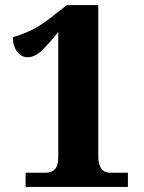

<svg xmlns="http://www.w3.org/2000/svg" viewBox="-20 -738 567 758"><path d="M81 0V-56H160Q183 -56 196.5 -69.5Q210 -83 210 -119V-612Q174 -566 145.5 -539Q117 -512 89 -512Q65 -512 48 -533.5Q31 -555 31 -591Q59 -599 95.5 -615Q132 -631 179 -667L244 -718H368V-119Q368 -91 379 -73.5Q390 -56 418 -56H485V0Z"/></svg>

Font: Noto Serif Thai SemiCondensed ExtraBold
Style: Regular
Weight: 800
Width: 4
Designer: Monotype Design Team
Foundry: Monotype Imaging Inc.
Version: Version 2.002; ttfautohint (v1.8.4.7-5d5b)